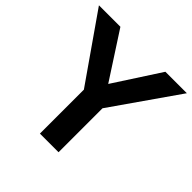

<svg xmlns="http://www.w3.org/2000/svg" viewBox="-215 -881 1042 1042"><g transform="rotate(45 306.5 -359.5)"><path d="M306.4 -452.6 479 -718.8H643.8L377.9 -337.4V0H234.9V-337.4L-31 -718.8H133.8Z"/></g></svg>

Font: Min Sans VF VF
Style: Regular
Weight: 400
Designer: Jinseong-Kim, NotoSansCJK, Nunito
Foundry: Jinseong-Kim
Version: Version 1.420;Glyphs 3.1.2 (3151)